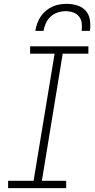

<svg xmlns="http://www.w3.org/2000/svg" viewBox="-20 -975 490 995"><path d="M22 0V-38H154L263 -697H136V-735H438V-697H305L197 -38H323V0ZM163 -815Q166 -834 172.5 -852.5Q179 -871 190 -888Q201 -905 217 -918.5Q233 -932 251.5 -940.5Q270 -949 289 -952Q308 -955 327 -955Q355 -955 381.5 -946.5Q408 -938 425 -918.5Q442 -899 446 -871Q450 -843 446 -815H403Q406 -835 403.5 -855Q401 -875 389.5 -889.5Q378 -904 359.5 -910.5Q341 -917 321 -917Q300 -917 279.5 -910.5Q259 -904 243 -889.5Q227 -875 218 -855.5Q209 -836 206 -815Z"/></svg>

Font: Iosevka Etoile XLtObl
Style: Regular
Weight: 200
Italic angle: -9°
Designer: Belleve Invis
Foundry: Belleve Invis
Version: Version 15.5.2; ttfautohint (v1.8.4)